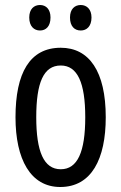

<svg xmlns="http://www.w3.org/2000/svg" viewBox="-20 -738 485 768"><path d="M97 -668C97 -633 116 -616 140 -616C164 -616 182 -633 182 -668C182 -701 164 -718 140 -718C116 -718 97 -702 97 -668ZM260 -668C260 -633 278 -616 303 -616C327 -616 346 -633 346 -668C346 -701 327 -718 303 -718C279 -718 260 -702 260 -668ZM403 -269C403 -452 337 -547 223 -547C99 -547 42 -446 42 -269C42 -101 102 10 221 10C346 10 403 -102 403 -269ZM125 -269C125 -407 154 -476 223 -476C290 -476 321 -407 321 -269C321 -130 290 -61 223 -61C155 -61 125 -132 125 -269Z"/></svg>

Font: Noto Sans UI Condensed
Style: Regular
Weight: 400
Width: 3
Designer: Monotype Design Team
Foundry: Monotype Imaging Inc.
Version: Version 1.901